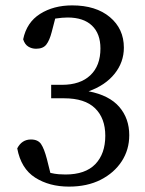

<svg xmlns="http://www.w3.org/2000/svg" viewBox="-20 -680 540 713"><path d="M236 13Q163 13 110.5 -20.5Q58 -54 44 -129Q61 -162 95 -162Q121 -162 132.5 -145Q144 -128 154 -90L167 -38Q184 -34 198 -33Q212 -32 223 -32Q297 -32 334 -70.5Q371 -109 371 -176Q371 -241 333 -278Q295 -315 218 -315H170V-365H210Q278 -365 315.5 -400.5Q353 -436 353 -500Q353 -555 321.5 -585Q290 -615 231 -615Q221 -615 210 -614Q199 -613 185 -611L172 -561Q164 -530 152 -514.5Q140 -499 114 -499Q98 -499 85 -507Q72 -515 66 -534Q79 -597 129 -628.5Q179 -660 248 -660Q336 -660 388 -616.5Q440 -573 440 -503Q440 -449 405.5 -406Q371 -363 309 -341Q386 -326 423 -283Q460 -240 460 -178Q460 -124 432 -81Q404 -38 354 -12.5Q304 13 236 13Z"/></svg>

Font: Source Serif 4
Style: Regular
Weight: 400
Designer: Frank Grießhammer
Foundry: Adobe
Version: Version 4.005;hotconv 1.1.0;makeotfexe 2.6.0